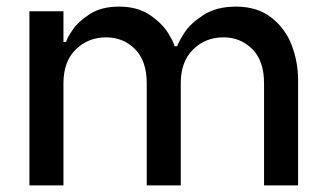

<svg xmlns="http://www.w3.org/2000/svg" viewBox="-20 -561 985 581"><path d="M69 -527H172V-434H180Q183 -446 200 -471Q217 -496 252 -518.5Q287 -541 340 -541Q397 -541 434.5 -515Q472 -489 490 -459Q508 -429 508 -421H516Q521 -435 538.5 -462.5Q556 -490 595.5 -515.5Q635 -541 694 -541Q759 -541 801.5 -507.5Q844 -474 863 -423.5Q882 -373 882 -319V0H779V-309Q779 -377 743.5 -412.5Q708 -448 656 -448Q602 -448 564.5 -411.5Q527 -375 527 -309V0H424V-309Q424 -377 388.5 -412.5Q353 -448 301 -448Q247 -448 209.5 -411.5Q172 -375 172 -309V0H69Z"/></svg>

Font: Lopes Sans Medium
Style: Regular
Weight: 500
Designer: Gabriel Lam, Diego Maldonado
Foundry: TypeRant, Foresti Design
Version: Version 4.000